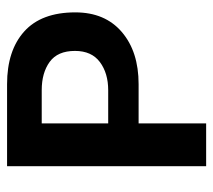

<svg xmlns="http://www.w3.org/2000/svg" viewBox="-50 -553 603 543"><g transform="rotate(-90 251.5 -281.5)"><path d="M174 0H53V-563H174ZM157 -563H285Q380 -563 434 -514.5Q488 -466 488 -370Q488 -286 432.5 -238.5Q377 -191 285 -191H158V-277H268Q316 -277 347.5 -300.5Q379 -324 379 -371Q379 -420 348 -442.5Q317 -465 268 -465H157Z"/></g></svg>

Font: Darker Grotesque ExtraBold
Style: Regular
Weight: 800
Designer: Gabriel Lam
Foundry: TypeRant
Version: Version 1.000;gftools[0.9.28]